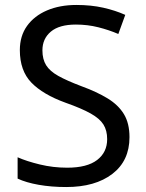

<svg xmlns="http://www.w3.org/2000/svg" viewBox="-20 -744 589 774"><path d="M502 -191Q502 -96 433 -43Q364 10 247 10Q187 10 136 1Q85 -8 51 -24V-110Q87 -94 140.5 -81Q194 -68 251 -68Q331 -68 371.5 -99Q412 -130 412 -183Q412 -218 397 -242Q382 -266 345.5 -286.5Q309 -307 244 -330Q153 -363 106.5 -411Q60 -459 60 -542Q60 -599 89 -639.5Q118 -680 169.5 -702Q221 -724 288 -724Q347 -724 396 -713Q445 -702 485 -684L457 -607Q420 -623 376.5 -634Q333 -645 286 -645Q219 -645 185 -616.5Q151 -588 151 -541Q151 -505 166 -481Q181 -457 215 -438Q249 -419 307 -397Q370 -374 413.5 -347.5Q457 -321 479.5 -284Q502 -247 502 -191Z"/></svg>

Font: Noto Sans Tagbanwa
Style: Regular
Weight: 400
Designer: Monotype Design Team
Foundry: Monotype Imaging Inc.
Version: Version 2.001; ttfautohint (v1.8.4.7-5d5b)